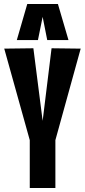

<svg xmlns="http://www.w3.org/2000/svg" viewBox="-20 -943 427 963"><path d="M129.3 0V-240.1L1.3 -699.1L147.4 -700.9L193.9 -337L238.6 -700.9L384.7 -699.1L257.8 -240.1V0ZM64.3 -742 116.7 -922.8H270.5L323.5 -742H216.9L193.9 -858.4L170.3 -742Z"/></svg>

Font: Georama ExtraCondensed Thin
Style: Regular
Weight: 100
Width: 2
Designer: Jean-Baptiste Levee
Foundry: Production Type
Version: Version 1.001